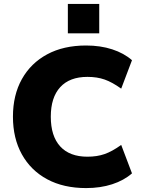

<svg xmlns="http://www.w3.org/2000/svg" viewBox="-20 -948 725 979"><path d="M419 11Q304 11 220.5 -34Q137 -79 91.5 -161Q46 -243 46 -353Q46 -463 91.5 -544.5Q137 -626 220.5 -671Q304 -716 419 -716Q492 -716 552 -696.5Q612 -677 653 -641L598 -496Q552 -529 513.5 -542.5Q475 -556 426 -556Q335 -556 287 -503.5Q239 -451 239 -353Q239 -254 287 -201.5Q335 -149 426 -149Q475 -149 513.5 -162.5Q552 -176 598 -209L653 -64Q612 -28 552 -8.5Q492 11 419 11ZM326 -778V-928H486V-778Z"/></svg>

Font: Mulish Black
Style: Regular
Weight: 900
Designer: Vernon Adams
Foundry: Vernon Adams
Version: Version 3.603; ttfautohint (v1.8.3)